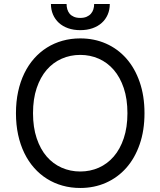

<svg xmlns="http://www.w3.org/2000/svg" viewBox="-20 -929 801 959"><path d="M701.7 -363.6Q701.7 -277.3 677.7 -208.3Q653.8 -139.2 611 -90.7Q568.2 -42.3 509.4 -16.2Q450.6 9.9 380.7 9.9Q334.2 9.9 292.3 -1.8Q250.4 -13.5 214.7 -35.9Q179 -58.2 150.4 -90.6Q121.8 -122.9 101.6 -164.4Q81.3 -206 70.5 -256Q59.7 -306.1 59.7 -363.6Q59.7 -421.2 70.5 -471.2Q81.3 -521.3 101.6 -562.9Q121.8 -604.4 150.4 -636.7Q179 -669 214.7 -691.4Q250.4 -713.8 292.3 -725.5Q334.2 -737.2 380.7 -737.2Q450.6 -737.2 509.4 -711.3Q568.2 -685.4 611 -636.9Q653.8 -588.4 677.7 -519.2Q701.7 -449.9 701.7 -363.6ZM616.5 -363.6Q616.5 -434.7 598.2 -489Q579.9 -543.3 548.1 -580.1Q516.3 -616.8 473.4 -635.8Q430.4 -654.8 380.7 -654.8Q331.3 -654.8 288.2 -635.8Q245 -616.8 213.2 -580.1Q181.5 -543.3 163.2 -489Q144.9 -434.7 144.9 -363.6Q144.9 -293 163.2 -238.5Q181.5 -183.9 213.2 -147.2Q245 -110.4 288.2 -91.4Q331.3 -72.4 380.7 -72.4Q430.4 -72.4 473.4 -91.4Q516.3 -110.4 548.1 -147.2Q579.9 -183.9 598.2 -238.5Q616.5 -293 616.5 -363.6ZM528.4 -909.1Q528.4 -880.3 518.1 -856.4Q507.8 -832.4 488.6 -815Q469.5 -797.6 442.1 -788Q414.8 -778.4 380.7 -778.4Q347.3 -778.4 320.1 -788Q293 -797.6 274 -815Q255 -832.4 244.7 -856.4Q234.4 -880.3 234.4 -909.1H312.5Q312.5 -895.2 316.2 -882.6Q320 -870 327.9 -860.4Q335.9 -850.9 349.1 -845.2Q362.2 -839.5 380.7 -839.5Q399.5 -839.5 412.6 -845.2Q425.8 -850.9 434.1 -860.4Q442.5 -870 446.4 -882.6Q450.3 -895.2 450.3 -909.1Z"/></svg>

Font: Fast_Sans-Dotted
Style: Regular
Weight: 400
Version: Version 3.018